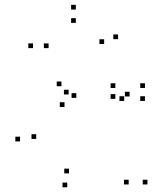

<svg xmlns="http://www.w3.org/2000/svg" viewBox="-20 -772 660 814"><path d="M272.5 -37V-57H252.5V-37ZM133.5 -183V-203H113.5V-183ZM271 -371.5V-391.5H251V-371.5ZM240.5 -406.5V-426.5H220.5V-406.5ZM65 -172.5V-192.5H45V-172.5ZM265 22V2H245V22ZM529.5 -363V-383H509.5V-363ZM506.5 -344V-364H486.5V-344ZM594.5 -344V-364H574.5V-344ZM594.5 -399V-419H574.5V-399ZM469 -399V-419H449V-399ZM469 -353V-373H449V-353ZM301.5 -731.5V-751.5H281.5V-731.5ZM120 -568V-588H100V-568ZM253.5 -318.5V-338.5H233.5V-318.5ZM525.5 10V-10H505.5V10ZM605 10V-10H585V10ZM303.5 -357V-377H283.5V-357ZM186 -568V-588H166V-568ZM301.5 -675V-695H281.5V-675ZM421.5 -585.5V-605.5H401.5V-585.5ZM480.5 -606V-626H460.5V-606Z"/></svg>

Font: Monaspace Xenon Dots Var
Style: Regular
Weight: 400
Designer: Riley Cran and the Lettermatic Team
Version: Version 1.100 (Monaspace Xenon Dots)